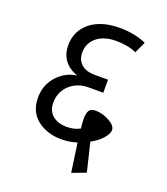

<svg xmlns="http://www.w3.org/2000/svg" viewBox="-141 -778 844 968"><g transform="rotate(20 281.5 -293.5)"><path d="M474 -180Q474 -162 452 -136Q430 -110 391 -89L428 64L354 92L332 -63Q292 -50 250 -50Q172 -50 119.5 -91Q67 -132 67 -208Q67 -276 110 -323.5Q153 -371 215 -380Q171 -394 145.5 -426.5Q120 -459 120 -509Q120 -559 146 -597.5Q172 -636 220.5 -657.5Q269 -679 335 -679Q378 -679 415.5 -671Q453 -663 478 -651L450 -590Q429 -600 400 -605.5Q371 -611 343 -611Q275 -611 237 -579.5Q199 -548 199 -498Q199 -458 224.5 -435.5Q250 -413 297 -413H368V-343H287Q248 -343 216 -325.5Q184 -308 166 -278Q148 -248 148 -212Q148 -166 177 -142Q206 -118 253 -118Q293 -118 324 -135Q320 -163 320 -186Q320 -216 329 -230.5Q338 -245 364 -245Q400 -245 437 -225Q474 -205 474 -180Z"/></g></svg>

Font: FiraGO Book
Style: Italic
Weight: 350
Italic angle: -8°
Designer: bBox Type GmbH
Foundry: bBox Type GmbH
Version: Version 1.001